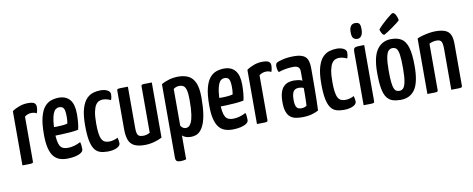

<svg xmlns="http://www.w3.org/2000/svg" viewBox="-74 -1074 3998 1622"><g transform="rotate(-10 1925.0 -263.5)"><path d="M41 0V-465Q69 -485 104.5 -497.5Q140 -510 178 -510Q218 -510 232.5 -499Q247 -488 247 -465Q247 -457 245 -442Q243 -427 237 -412Q227 -418 216 -420.5Q205 -423 193 -423Q179 -423 163 -418Q147 -413 134 -402V-18Q134 -9 130 -5.5Q126 -2 106.5 -1Q87 0 41 0Z M424 10Q389 10 360 0Q331 -10 310 -35Q289 -60 277 -106Q265 -152 265 -225Q265 -318 280 -374.5Q295 -431 320 -460Q345 -489 377 -499.5Q409 -510 442 -510Q504 -510 537 -470.5Q570 -431 570 -349Q570 -314 567 -278Q564 -242 557 -215Q525 -208 484 -205Q443 -202 405.5 -200.5Q368 -199 344 -199Q320 -199 320 -199L322 -273Q322 -273 339 -272.5Q356 -272 382 -272Q408 -272 433.5 -274.5Q459 -277 476 -282Q479 -295 480 -310.5Q481 -326 481 -340Q481 -392 470.5 -411Q460 -430 431 -430Q416 -430 402.5 -420.5Q389 -411 379.5 -388Q370 -365 364.5 -326Q359 -287 359 -229Q359 -186 364 -157Q369 -128 378.5 -111Q388 -94 404.5 -86.5Q421 -79 444 -79Q473 -79 501.5 -87Q530 -95 555 -109Q560 -96 561.5 -78.5Q563 -61 563 -47Q563 -30 544 -17Q525 -4 493.5 3Q462 10 424 10Z M770 10Q733 10 705 0.5Q677 -9 658.5 -36Q640 -63 630.5 -111.5Q621 -160 621 -239Q621 -329 637 -383Q653 -437 679.5 -464.5Q706 -492 737.5 -501Q769 -510 800 -510Q836 -510 859.5 -497Q883 -484 883 -463Q883 -454 881.5 -441Q880 -428 874 -413Q862 -419 843.5 -424.5Q825 -430 806 -430Q790 -430 774 -423.5Q758 -417 745 -398Q732 -379 724 -341Q716 -303 716 -239Q716 -190 720.5 -157Q725 -124 735 -105Q745 -86 760.5 -78.5Q776 -71 798 -71Q820 -71 840 -77Q860 -83 873 -91Q877 -76 879 -64.5Q881 -53 881 -42Q881 -20 850 -5Q819 10 770 10Z M1089 10Q1030 10 997.5 -8Q965 -26 952.5 -62Q940 -98 940 -151V-482Q940 -491 943.5 -494.5Q947 -498 967 -499Q987 -500 1034 -500V-144Q1034 -117 1038.5 -100.5Q1043 -84 1055 -76.5Q1067 -69 1090 -69Q1102 -69 1118 -72.5Q1134 -76 1148 -85V-482Q1148 -491 1151.5 -494.5Q1155 -498 1174 -499Q1193 -500 1239 -500V-27Q1211 -12 1171 -1Q1131 10 1089 10Z M1365 197Q1341 197 1331 189Q1321 181 1321 158V-471Q1351 -489 1389 -499.5Q1427 -510 1467 -510Q1517 -510 1553 -492.5Q1589 -475 1609.5 -430.5Q1630 -386 1630 -304Q1630 -223 1622 -167.5Q1614 -112 1599.5 -77Q1585 -42 1567 -23Q1549 -4 1528.5 3Q1508 10 1487 10Q1461 10 1442 3Q1423 -4 1412 -15V190Q1401 193 1388.5 195Q1376 197 1365 197ZM1457 -71Q1468 -71 1480 -78Q1492 -85 1503 -107Q1514 -129 1521 -174.5Q1528 -220 1528 -295Q1528 -351 1521 -380.5Q1514 -410 1499.5 -420.5Q1485 -431 1463 -431Q1434 -431 1412 -414V-99Q1421 -84 1432.5 -77.5Q1444 -71 1457 -71Z M1842 10Q1807 10 1778 0Q1749 -10 1728 -35Q1707 -60 1695 -106Q1683 -152 1683 -225Q1683 -318 1698 -374.5Q1713 -431 1738 -460Q1763 -489 1795 -499.5Q1827 -510 1860 -510Q1922 -510 1955 -470.5Q1988 -431 1988 -349Q1988 -314 1985 -278Q1982 -242 1975 -215Q1943 -208 1902 -205Q1861 -202 1823.5 -200.5Q1786 -199 1762 -199Q1738 -199 1738 -199L1740 -273Q1740 -273 1757 -272.5Q1774 -272 1800 -272Q1826 -272 1851.5 -274.5Q1877 -277 1894 -282Q1897 -295 1898 -310.5Q1899 -326 1899 -340Q1899 -392 1888.5 -411Q1878 -430 1849 -430Q1834 -430 1820.5 -420.5Q1807 -411 1797.5 -388Q1788 -365 1782.5 -326Q1777 -287 1777 -229Q1777 -186 1782 -157Q1787 -128 1796.5 -111Q1806 -94 1822.5 -86.5Q1839 -79 1862 -79Q1891 -79 1919.5 -87Q1948 -95 1973 -109Q1978 -96 1979.5 -78.5Q1981 -61 1981 -47Q1981 -30 1962 -17Q1943 -4 1911.5 3Q1880 10 1842 10Z M2053 0V-465Q2081 -485 2116.5 -497.5Q2152 -510 2190 -510Q2230 -510 2244.5 -499Q2259 -488 2259 -465Q2259 -457 2257 -442Q2255 -427 2249 -412Q2239 -418 2228 -420.5Q2217 -423 2205 -423Q2191 -423 2175 -418Q2159 -413 2146 -402V-18Q2146 -9 2142 -5.5Q2138 -2 2118.5 -1Q2099 0 2053 0Z M2440 10Q2412 10 2386.5 5.5Q2361 1 2340.5 -14.5Q2320 -30 2308.5 -61Q2297 -92 2297 -143Q2297 -195 2307.5 -227.5Q2318 -260 2336.5 -277.5Q2355 -295 2377.5 -301.5Q2400 -308 2424 -308Q2439 -308 2460 -305Q2481 -302 2495 -294Q2495 -294 2495 -307Q2495 -320 2495 -338Q2495 -356 2495 -370Q2495 -390 2489 -401Q2483 -412 2470.5 -417Q2458 -422 2439 -422Q2404 -422 2369 -415.5Q2334 -409 2311 -400Q2303 -414 2300.5 -428Q2298 -442 2298 -452Q2298 -460 2301 -469Q2304 -478 2310 -482Q2323 -490 2363.5 -500Q2404 -510 2462 -510Q2528 -510 2557 -483Q2586 -456 2586 -388V-337Q2586 -280 2585.5 -221.5Q2585 -163 2584 -112Q2583 -61 2581 -23Q2559 -10 2523 0Q2487 10 2440 10ZM2447 -66Q2461 -66 2473.5 -70Q2486 -74 2492 -80Q2493 -95 2494 -121Q2495 -147 2495 -176.5Q2495 -206 2495 -231Q2486 -236 2475 -238Q2464 -240 2455 -240Q2442 -240 2430.5 -236.5Q2419 -233 2410.5 -223Q2402 -213 2397.5 -194.5Q2393 -176 2393 -146Q2393 -121 2396.5 -105.5Q2400 -90 2407 -81Q2414 -72 2424.5 -69Q2435 -66 2447 -66Z M2796 10Q2759 10 2731 0.5Q2703 -9 2684.5 -36Q2666 -63 2656.5 -111.5Q2647 -160 2647 -239Q2647 -329 2663 -383Q2679 -437 2705.5 -464.5Q2732 -492 2763.5 -501Q2795 -510 2826 -510Q2862 -510 2885.5 -497Q2909 -484 2909 -463Q2909 -454 2907.5 -441Q2906 -428 2900 -413Q2888 -419 2869.5 -424.5Q2851 -430 2832 -430Q2816 -430 2800 -423.5Q2784 -417 2771 -398Q2758 -379 2750 -341Q2742 -303 2742 -239Q2742 -190 2746.5 -157Q2751 -124 2761 -105Q2771 -86 2786.5 -78.5Q2802 -71 2824 -71Q2846 -71 2866 -77Q2886 -83 2899 -91Q2903 -76 2905 -64.5Q2907 -53 2907 -42Q2907 -20 2876 -5Q2845 10 2796 10Z M2968 0V-459Q2968 -480 2975.5 -488.5Q2983 -497 3003 -498.5Q3023 -500 3061 -500V-18Q3061 -9 3057 -5.5Q3053 -2 3033.5 -1Q3014 0 2968 0ZM3012 -561Q2990 -562 2978 -576.5Q2966 -591 2967 -630Q2967 -660 2979.5 -678Q2992 -696 3018 -696Q3044 -696 3053.5 -682Q3063 -668 3062 -633Q3062 -600 3049.5 -580.5Q3037 -561 3012 -561Z M3285 10Q3246 10 3216.5 0.5Q3187 -9 3167 -36Q3147 -63 3137.5 -114.5Q3128 -166 3128 -250Q3128 -387 3172 -448.5Q3216 -510 3294 -510Q3347 -510 3381.5 -488.5Q3416 -467 3433 -411Q3450 -355 3450 -253Q3450 -112 3408 -51Q3366 10 3285 10ZM3288 -67Q3306 -67 3320 -80.5Q3334 -94 3342 -134.5Q3350 -175 3350 -252Q3350 -329 3344 -368Q3338 -407 3325 -420Q3312 -433 3291 -433Q3272 -433 3257.5 -419Q3243 -405 3235 -365Q3227 -325 3227 -249Q3227 -189 3231 -152Q3235 -115 3242.5 -97Q3250 -79 3261.5 -73Q3273 -67 3288 -67ZM3245 -556Q3234 -556 3226 -569Q3218 -582 3214 -594Q3210 -606 3210 -606Q3226 -626 3247 -646Q3268 -666 3289 -684Q3310 -702 3325 -713Q3340 -724 3343 -724Q3359 -724 3370.5 -701Q3382 -678 3385 -656Q3378 -648 3359.5 -633.5Q3341 -619 3318 -603Q3295 -587 3275 -574Q3255 -561 3245 -556Z M3515 0V-476Q3534 -485 3561 -492.5Q3588 -500 3617.5 -505Q3647 -510 3673 -510Q3725 -510 3756 -497.5Q3787 -485 3800.5 -456Q3814 -427 3814 -378V-18Q3814 -9 3809.5 -5.5Q3805 -2 3785.5 -1Q3766 0 3720 0V-350Q3720 -395 3710.5 -413Q3701 -431 3669 -431Q3655 -431 3637.5 -427Q3620 -423 3606 -415V-18Q3606 -9 3602 -5.5Q3598 -2 3579 -1Q3560 0 3515 0Z"/></g></svg>

Font: Yanone Kaffeesatz ExtraLight Medium
Style: Regular
Weight: 500
Version: Version 2.003